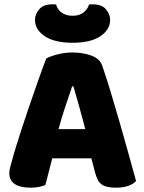

<svg xmlns="http://www.w3.org/2000/svg" viewBox="-20 -859 667 889"><path d="M316 -661Q232 -661 187 -691.5Q142 -722 142 -767Q142 -793 161.5 -816Q181 -839 222 -839Q227 -839 231 -839Q235 -839 240 -838Q245 -816 265 -801Q285 -786 316 -786Q347 -786 366.5 -801Q386 -816 392 -838Q397 -839 401 -839Q405 -839 410 -839Q451 -839 470.5 -816Q490 -793 490 -767Q490 -722 445 -691.5Q400 -661 316 -661ZM194 -588Q211 -598 245.5 -607Q280 -616 315 -616Q365 -616 403.5 -601.5Q442 -587 453 -556Q471 -504 492 -435Q513 -366 534 -292.5Q555 -219 575 -147.5Q595 -76 610 -21Q598 -7 574 1.5Q550 10 517 10Q493 10 476.5 6Q460 2 449.5 -6Q439 -14 432.5 -27Q426 -40 421 -57L403 -126H222Q214 -96 206 -64Q198 -32 190 -2Q176 3 160.5 6.5Q145 10 123 10Q72 10 47.5 -7.5Q23 -25 23 -56Q23 -70 27 -84Q31 -98 36 -117Q43 -144 55.5 -184Q68 -224 83 -270.5Q98 -317 115 -366Q132 -415 147 -458.5Q162 -502 174.5 -536Q187 -570 194 -588ZM314 -459Q300 -417 282.5 -365.5Q265 -314 251 -261H375Q361 -315 346.5 -366.5Q332 -418 320 -459Z"/></svg>

Font: Baloo Tammudu
Style: Regular
Weight: 400
Designer: Omkar Shende and Ek Type
Foundry: Ek Type
Version: Version 1.007;PS 1.000;hotconv 1.0.88;makeotf.lib2.5.647800